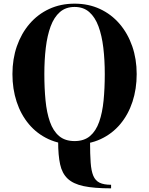

<svg xmlns="http://www.w3.org/2000/svg" viewBox="-20 -780 814 1050"><path d="M587.5 250Q494.5 250 437.2 237.8Q380 225.5 349.8 196.8Q319.5 168 308.8 118.8Q298 69.5 298 -4.5Q342 4 385.5 4Q429 4 472.5 -4.5Q472.5 63.5 475.8 109Q479 154.5 490.2 181.2Q501.5 208 524.8 219.2Q548 230.5 587.5 230.5ZM388 10Q308 10 245 -19.2Q182 -48.5 138 -101Q94 -153.5 71 -223.5Q48 -293.5 48 -375Q48 -457 72.2 -527Q96.5 -597 141.5 -649.5Q186.5 -702 249 -731Q311.5 -760 388 -760Q464 -760 526.5 -731Q589 -702 634 -649.5Q679 -597 703.2 -527Q727.5 -457 727.5 -375Q727.5 -293.5 704.5 -223.5Q681.5 -153.5 637.5 -101Q593.5 -48.5 530.5 -19.2Q467.5 10 388 10ZM388 -8.5Q440 -8.5 472.5 -36.2Q505 -64 522.5 -114Q540 -164 546.5 -230.8Q553 -297.5 553 -375Q553 -452.5 545 -519.2Q537 -586 518.5 -636Q500 -686 468.2 -714Q436.5 -742 388 -742Q339.5 -742 307.5 -714Q275.5 -686 257 -636Q238.5 -586 230.5 -519.2Q222.5 -452.5 222.5 -375Q222.5 -297.5 229 -230.8Q235.5 -164 253 -114Q270.5 -64 303 -36.2Q335.5 -8.5 388 -8.5Z"/></svg>

Font: Bodoni Moda 11pt
Style: Bold
Weight: 700
Designer: Owen Earl
Foundry: indestructible type
Version: Version 2.004